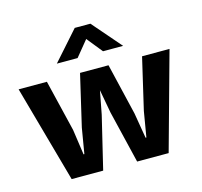

<svg xmlns="http://www.w3.org/2000/svg" viewBox="-101 -801 961 912"><g transform="rotate(-15 379.5 -345.0)"><path d="M142 0 9 -477H148L209 -224L227 -99H231L252 -224L311 -477H451L511 -224L532 -99H536L557 -224L616 -477H751L619 0H464L402 -258L381 -373L359 -258L297 0ZM419 -690 542 -548H443L381 -625L318 -548H216L342 -690Z"/></g></svg>

Font: Holmes&Hills Bold
Style: Bold
Weight: 500
Designer: Noopur Datye, Girish Dalvi, Yashodeep Gholap, Pallavi Karambelkar
Foundry: Ek Type
Version: ""